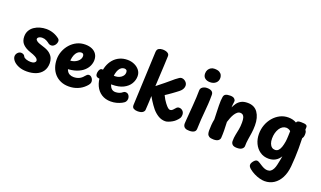

<svg xmlns="http://www.w3.org/2000/svg" viewBox="-99 -1440 3930 2350"><g transform="rotate(20 1866.0 -265.0)"><path d="M447.8 -497Q461.8 -484 461.8 -468Q460.8 -436 440.7 -412.5Q420.6 -389 393.8 -389Q386.8 -389 378.2 -390.7Q369.7 -392.4 362.7 -397.4Q344.7 -412.4 319.4 -426.2Q294.1 -440 263.8 -440Q246.6 -440 233.1 -435.2Q219.7 -430.3 211.6 -422.2Q203.6 -414.1 203.6 -403.4Q203.6 -390 224.4 -375.6Q245.3 -361.1 309.1 -342.2Q368.2 -324.8 399.8 -297.9Q431.3 -271 443.1 -239.9Q454.8 -208.8 454.8 -178Q454.8 -115 424.7 -72.2Q394.7 -29.3 342.2 -8.2Q289.7 13 221.8 13Q162 13 117 -5.4Q72 -23.8 46.7 -51.9Q21.3 -80 19.9 -109.9Q19.6 -137 38.6 -158Q57.7 -179 82.8 -179Q97.3 -179 111.7 -172.3Q126 -165.6 133.8 -148Q141.8 -132 169.9 -122.5Q198 -113 229 -113Q259.4 -113 275.7 -124.2Q292 -135.4 292 -149.9Q292 -159.9 284.7 -171.3Q277.4 -182.7 254 -195.9Q230.6 -209.1 182 -225.1Q121.4 -245.2 85.1 -281.8Q48.8 -318.4 48.8 -380.2Q48.8 -424.8 68.2 -458.2Q87.7 -491.6 120.3 -513.6Q152.9 -535.6 192.8 -546.8Q232.8 -558 273.8 -558Q321 -558 365.1 -542.9Q409.1 -527.9 447.8 -497Z M767.7 9.9Q709 9.9 662.6 -10.4Q616.2 -30.7 583.9 -66.6Q551.6 -102.4 534.8 -150.7Q518 -199 518 -255Q518 -309 538 -360.5Q558 -412 594.3 -453Q630.6 -494 679.6 -518Q728.7 -542 787.8 -542Q838.4 -542 876.2 -525Q913.9 -508 934.4 -476.3Q955 -444.7 955 -400.6Q955 -364.1 939.1 -327.2Q923.2 -290.2 888.7 -258.6Q854.2 -227 797.6 -206.7Q740.9 -186.4 659.1 -184.9L658.3 -294.1Q698 -291.9 731.6 -305.4Q765.2 -318.9 786.4 -343.2Q807.7 -367.6 807.7 -398.4Q807.7 -414.4 799.4 -424Q791.1 -433.6 775.3 -433.6Q757 -433.6 739.7 -423.5Q722.3 -413.4 708.6 -392.6Q694.8 -371.7 686.6 -339.3Q678.4 -307 678.4 -262.7Q678.4 -205.3 693.2 -174.1Q707.9 -142.8 732.1 -130.6Q756.2 -118.4 785 -118.4Q824 -118.4 855.6 -132.8Q887.1 -147.1 909.7 -176.1Q921.1 -190.6 932 -199.3Q942.9 -208 956 -208Q979 -208 996 -186.4Q1013 -164.8 1013 -138Q1013 -125 1004.9 -109.9Q996.8 -94.8 976 -74Q935.9 -33.4 883.1 -11.8Q830.3 9.9 767.7 9.9Z M1064.2 -213.6Q1049.8 -218.4 1043.1 -232.1Q1036.4 -245.7 1039.6 -271.1Q1042.9 -295.9 1055 -312.9Q1067.1 -330 1089.8 -327.2Q1094.7 -327 1116.8 -320.7Q1139 -314.4 1175.8 -308.2Q1212.6 -301.9 1259.6 -301.9Q1289.7 -301.9 1315.8 -313.6Q1341.9 -325.2 1357.7 -345.8Q1373.6 -366.3 1373.6 -393Q1373.6 -413.7 1362.7 -422Q1351.8 -430.3 1337.2 -430.3Q1316.3 -430.3 1298.5 -419Q1280.7 -407.7 1267.9 -385.1Q1255.1 -362.6 1247.8 -329.7Q1240.6 -296.9 1240.6 -253.9Q1240.6 -215 1250.6 -184.8Q1260.7 -154.7 1280.2 -137.7Q1299.8 -120.7 1328.8 -120.7Q1352.9 -120.7 1377 -128.2Q1401.1 -135.8 1420.9 -153.1Q1426.9 -158.1 1433.3 -160.6Q1439.7 -163.1 1449 -163.1Q1469.6 -163.1 1481.8 -152.4Q1494 -141.8 1499.8 -126.7Q1505.6 -111.7 1505.6 -97.3Q1505.6 -76.7 1494.3 -59.2Q1483.1 -41.7 1452.6 -26.7Q1421.8 -11.4 1387.9 -2.3Q1354.1 6.9 1313.4 6.9Q1244.4 6.9 1193.5 -25.7Q1142.6 -58.2 1115.1 -117.3Q1087.6 -176.4 1087.6 -255.9Q1087.6 -318.9 1105.2 -371.1Q1122.9 -423.2 1155.8 -461.9Q1188.8 -500.6 1234.6 -521.7Q1280.4 -542.9 1337.6 -542.9Q1385.3 -542.9 1426.5 -524.6Q1467.7 -506.2 1493.6 -473.2Q1519.6 -440.1 1519.6 -395.3Q1519.6 -343.2 1491.6 -296.8Q1463.7 -250.4 1405.9 -221.2Q1348.1 -191.9 1257.6 -191.9Q1235.6 -191.9 1205 -194.2Q1174.4 -196.4 1144.3 -200.2Q1114.1 -204 1092.2 -207.7Q1070.2 -211.4 1064.2 -213.6Z M1663.1 7Q1634.4 7 1613.2 -4.9Q1591.9 -16.9 1592.7 -48.8Q1599.9 -220.9 1608 -400.6Q1616.1 -580.3 1623.3 -749.1Q1625.1 -784.3 1646.8 -796.7Q1668.4 -809 1698.1 -809Q1719.2 -809 1739.4 -803.7Q1759.7 -798.4 1772.5 -785.9Q1785.3 -773.4 1784.3 -750.7Q1782.1 -690.2 1779.1 -630.3Q1776.1 -570.4 1772.6 -503.9Q1769.1 -437.3 1765.1 -357.1Q1823.1 -402.3 1862.5 -435.1Q1901.9 -467.9 1926.4 -488.6Q1950.9 -509.3 1962.3 -519.1Q1990.2 -541.1 2005.7 -550.6Q2021.2 -560 2033.9 -560Q2063.3 -560 2087.3 -538.3Q2111.3 -516.7 2111.3 -484.1Q2111.3 -474.3 2107 -460.8Q2102.7 -447.2 2091.9 -431.8Q2081.1 -416.3 2061.1 -400.9Q2046 -389.2 2027.3 -375.1Q2008.7 -361 1987.8 -346.1Q1966.9 -331.1 1946.8 -317.4Q1926.7 -303.8 1909.4 -292.7Q1921 -267.2 1934.9 -244.4Q1948.8 -221.6 1962.4 -203.7Q1987.4 -170.8 2003.4 -157.9Q2019.4 -145 2030.7 -145Q2050.4 -145 2064.7 -158.7Q2078.9 -172.4 2091.9 -188.6Q2099.1 -198.1 2108.4 -203.3Q2117.7 -208.6 2131 -208.6Q2156.8 -208.6 2176.8 -189.7Q2196.8 -170.9 2196.8 -138.1Q2196.8 -111.8 2184.2 -92.7Q2171.6 -73.7 2147.3 -51Q2133.3 -37.6 2110.8 -24.6Q2088.2 -11.7 2064.7 -2.8Q2041.1 6 2023.1 6Q1973.1 6 1931 -20.1Q1888.9 -46.1 1854.9 -86.1Q1837.9 -108.1 1822.1 -129.4Q1806.2 -150.8 1791.7 -174.9Q1777.1 -199.1 1760.9 -226.3Q1759.9 -185.1 1758.4 -155.9Q1756.9 -126.8 1755.5 -101.3Q1754.1 -75.9 1752.1 -44.9Q1752.1 -25.9 1731.6 -9.4Q1711.1 7 1663.1 7Z M2286.8 -491.7Q2286.8 -511.9 2299.1 -525.2Q2311.4 -538.4 2330.1 -545.3Q2348.8 -552.1 2366.8 -552.1Q2409.3 -552.1 2430.2 -537.1Q2451.1 -522 2451.1 -492.4Q2451.1 -424.3 2447.4 -370.7Q2443.8 -317 2439.2 -267.6Q2434.7 -218.1 2430.6 -163.9Q2426.6 -109.8 2424.8 -40.4Q2424 -12.1 2402.1 1.4Q2380.1 15 2342.4 15Q2306.9 15 2288.7 5.2Q2270.6 -4.6 2264.7 -19.3Q2258.9 -34.1 2258.9 -49.1Q2258.9 -58.1 2261.6 -93.1Q2264.2 -128.1 2268.3 -178.8Q2272.3 -229.6 2276.9 -286.9Q2281.4 -344.2 2284.1 -397.9Q2286.8 -451.6 2286.8 -491.7ZM2283.7 -711.2Q2283.7 -739.1 2295.8 -760.1Q2308 -781.1 2328.4 -792.7Q2348.8 -804.3 2373.6 -804.3Q2417.2 -804.3 2439.7 -790.6Q2462.2 -776.8 2470.3 -757.7Q2478.4 -738.6 2478.4 -721.8Q2478.4 -680 2449.8 -655.3Q2421.1 -630.6 2376 -630.6Q2334.7 -630.6 2309.2 -651.3Q2283.7 -672 2283.7 -711.2Z M2583.4 -512.9Q2588 -540 2608 -550.6Q2628 -561.2 2667.1 -561.2Q2704.6 -561.2 2721.2 -546.1Q2737.8 -531 2737.8 -515Q2737.8 -506.9 2735.8 -494Q2733.8 -481.1 2732.2 -465.2Q2730.6 -449.3 2730.3 -431Q2742.6 -457.7 2761.4 -485.7Q2780.3 -513.7 2813.1 -532.4Q2845.9 -551.1 2898.7 -551.1Q2986.9 -551.1 3031.2 -487.6Q3075.4 -424.1 3075.4 -320.9Q3075.4 -268.3 3068.4 -221.8Q3061.4 -175.2 3054.4 -131.4Q3047.4 -87.7 3047.4 -43.2Q3047.4 -21.9 3026.2 -4.7Q3004.9 12.6 2961 12.6Q2917.9 12.6 2900.5 -5.1Q2883.1 -22.7 2883.1 -48.1Q2883.1 -93.2 2891 -131.6Q2898.9 -170 2906.7 -210.2Q2914.4 -250.3 2914.4 -300.3Q2914.4 -340.1 2907.8 -362.8Q2901.1 -385.4 2887.8 -395.6Q2874.4 -405.8 2855.2 -405.8Q2833.7 -405.8 2815.6 -390.8Q2797.6 -375.9 2782.9 -352.1Q2768.2 -328.2 2757.1 -299.7Q2745.9 -271.2 2737.9 -244.3Q2741 -189.3 2741.6 -135.3Q2742.1 -81.2 2739.1 -39.1Q2738.1 -18.2 2718.5 -2.3Q2698.9 13.6 2656.1 13.6Q2617.4 13.6 2598.7 1.7Q2579.9 -10.2 2574.3 -29.6Q2568.8 -49 2568.8 -71Q2568.8 -106 2571.8 -145Q2574.8 -184 2582.8 -221Q2581 -275.7 2579.4 -319.9Q2577.9 -364.1 2577.2 -400Q2576.6 -435.9 2577.9 -463.7Q2579.2 -491.6 2583.4 -512.9Z M3156 -242Q3156 -304 3176.4 -359.9Q3196.9 -415.8 3234.1 -459.4Q3271.3 -503.1 3320.8 -528.4Q3370.3 -553.7 3428.2 -553.7Q3457.9 -553.7 3485 -547Q3512.1 -540.3 3534.3 -526.6Q3540.1 -542.9 3553.8 -547.8Q3567.6 -552.7 3593.1 -552.7Q3639.6 -552.7 3657.1 -544.2Q3674.7 -535.7 3673.9 -515.7L3673.1 -482Q3681.2 -473.4 3685.2 -462.7Q3689.1 -451.9 3689.1 -430.7Q3689.1 -392.9 3672.1 -373.1V-352.3Q3672.1 -328.3 3673 -302.7Q3673.9 -277 3673.9 -236Q3673.9 -182 3670.9 -120Q3667.9 -58 3662.9 -4Q3654.9 84 3621.9 147.5Q3588.9 211 3536.3 245Q3483.8 279 3417.1 279Q3388.6 279 3352.9 269.7Q3317.2 260.4 3280.1 242.2Q3243 223.9 3210.1 196.9Q3196.4 184.4 3189.8 173.9Q3183.1 163.3 3183.1 149.4Q3183.1 134.8 3193.6 117.4Q3204 100 3218.4 87.1Q3232.9 74.1 3245.9 74.1Q3255.9 74.1 3267.4 79Q3278.9 83.9 3288.9 91.1Q3307.9 103.3 3327.1 115.3Q3346.2 127.2 3366 134.6Q3385.8 141.9 3405.4 141.9Q3430.9 141.9 3448.2 128.8Q3465.6 115.7 3477.9 91.3Q3490.2 67 3497 34.9Q3503.6 4.9 3507.3 -13.8Q3511.1 -32.6 3513.9 -47.5Q3516.7 -62.4 3519.4 -81.1Q3493.4 -38 3455.2 -17Q3416.9 4 3368.2 4Q3304.7 4 3256.7 -29.5Q3208.7 -63 3182.3 -119Q3156 -175 3156 -242ZM3406.4 -124.3Q3432.6 -124.3 3450.1 -142.1Q3467.6 -159.8 3478.4 -191.6Q3489.2 -223.3 3496.1 -265.6Q3498.1 -278.2 3499.7 -298.8Q3501.3 -319.3 3502.1 -341.9Q3502.8 -364.4 3503.4 -381.7Q3504 -398.9 3504 -403.3Q3491.2 -416 3474.8 -421.4Q3458.4 -426.9 3446.1 -426.9Q3420 -426.9 3398 -412.8Q3376 -398.7 3359.9 -373.3Q3343.9 -347.9 3334.9 -314.7Q3326 -281.4 3326 -243.4Q3326 -206.2 3336.4 -179.2Q3346.8 -152.1 3364.8 -138.2Q3382.8 -124.3 3406.4 -124.3Z"/></g></svg>

Font: Playpen Sans
Style: Regular
Weight: 400
Designer: Laura Meseguer, Veronika Burian, José Scaglione, Kostas Bartsokas, Vera Evstafieva, Tom Grace, Yorlmar Campos
Foundry: TypeTogether
Version: Version 2.000